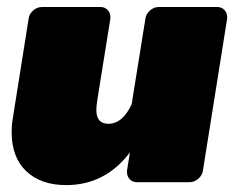

<svg xmlns="http://www.w3.org/2000/svg" viewBox="-20 -520 686 548"><path d="M628.3 -471.7V-466.7L559.2 -33.3Q557.5 -20 546.2 -10Q535 0 520.8 0H370.8Q358.3 0 350.4 -8.3Q342.5 -16.7 342.5 -28.3V-33.3L350.8 -85Q280 8.3 169.2 8.3Q96.7 8.3 55 -31.3Q13.3 -70.8 13.3 -142.5Q13.3 -164.2 16.7 -183.3L61.7 -466.7Q63.3 -480 74.6 -490Q85.8 -500 100 -500H266.7Q279.2 -500 287.1 -491.7Q295 -483.3 295 -471.7V-466.7L257.5 -233.3Q255 -216.7 255 -205.8Q255 -166.7 289.2 -166.7Q330 -166.7 355.8 -222.5L395 -466.7Q396.7 -480 407.9 -490Q419.2 -500 433.3 -500H600Q612.5 -500 620.4 -491.7Q628.3 -483.3 628.3 -471.7Z"/></svg>

Font: BoonTook Mon
Style: Italic
Weight: 400
Italic angle: -9°
Designer: Sungsit Sawaiwan
Foundry: FontUni
Version: Version 3.0